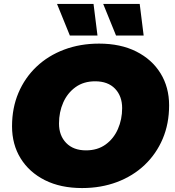

<svg xmlns="http://www.w3.org/2000/svg" viewBox="-20 -937 888 973"><path d="M396 16Q287 16 207.5 -24Q128 -64 84.5 -134.5Q41 -205 41 -297Q41 -390 73.5 -466.5Q106 -543 165 -599Q224 -655 305 -685.5Q386 -716 482 -716Q591 -716 670.5 -676Q750 -636 793.5 -565.5Q837 -495 837 -403Q837 -310 804.5 -233.5Q772 -157 713 -101Q654 -45 573 -14.5Q492 16 396 16ZM416 -175Q474 -175 515 -204.5Q556 -234 577.5 -283Q599 -332 599 -389Q599 -450 563 -487.5Q527 -525 462 -525Q404 -525 363 -495.5Q322 -466 300.5 -417.5Q279 -369 279 -311Q279 -250 315.5 -212.5Q352 -175 416 -175ZM334 -757 269 -917H454L474 -757ZM568 -757 503 -917H688L708 -757Z"/></svg>

Font: Montserrat Black
Style: Italic
Weight: 900
Italic angle: -11.3°
Designer: Julieta Ulanovsky
Foundry: Julieta Ulanovsky
Version: Version 9.000; ttfautohint (v1.8.4.7-5d5b)